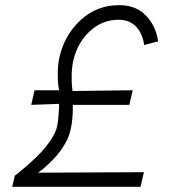

<svg xmlns="http://www.w3.org/2000/svg" viewBox="-20 -718 653 738"><path d="M26.9 0 37.1 -43Q43 -47.4 52.7 -54.9Q62.5 -62.5 88.1 -85Q113.8 -107.4 134.5 -129.2Q155.3 -150.9 174.6 -179.2Q193.8 -207.5 199.2 -231Q202.6 -247.6 204.6 -269.5Q206.5 -291.5 207 -305.2V-318.8L100.1 -314.9L112.8 -371.1H207Q205.6 -378.4 203.9 -390.9Q202.1 -403.3 202.1 -437.5Q202.1 -471.7 209 -500Q228 -583.5 290 -640.9Q352.1 -698.2 438 -698.2Q502 -698.2 540.5 -658.7Q579.1 -619.1 587.9 -559.1L534.2 -544.9Q527.8 -590.3 502.4 -616.2Q477.1 -642.1 436 -642.1Q373 -642.1 325.7 -598.4Q278.3 -554.7 262.2 -486.8Q256.3 -461.9 255.6 -432.4Q254.9 -402.8 256.8 -385.7L258.8 -368.2L490.2 -371.1L477.1 -314.9H259.8Q261.2 -262.2 251 -217.8Q245.1 -191.9 230 -165.5Q214.8 -139.2 197.8 -119.9Q180.7 -100.6 164.1 -85.2Q147.5 -69.8 136.7 -62L126 -54.2L533.2 -56.2L520 0Z"/></svg>

Font: HK Grotesk Light Italic
Style: Regular
Weight: 300
Italic angle: -13°
Designer: Alfredo Marco Pradil and Stefan Peev
Foundry: Hanken Design Co.
Version: Version 1.000;PS 001.000;hotconv 1.0.88;makeotf.lib2.5.64775